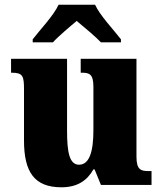

<svg xmlns="http://www.w3.org/2000/svg" viewBox="-20 -786 689 816"><path d="M119 -619V-606H205C225 -629 277 -673 306 -697C334 -674 391 -626 409 -606H494V-619C465 -657 404 -721 384 -766H229C209 -721 148 -657 119 -619ZM241 10C308 10 350 -18 377 -66H382L409 0H624V-59H612C580 -59 560 -63 560 -120V-536H323V-477H327C359 -477 377 -472 377 -417V-233C377 -142 360 -86 316 -86C275 -86 265 -139 265 -230V-536H27V-477H30C78 -477 82 -462 82 -405V-189C82 -55 126 10 241 10Z"/></svg>

Font: Noto Serif Bengali SemiCondensed Black
Style: Regular
Weight: 900
Width: 4
Designer: Juan Bruce, Universal Thirst, Indian Type Foundry and the Monotype Design Team.
Foundry: Monotype Imaging Inc.
Version: Version 2.003